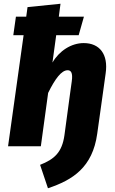

<svg xmlns="http://www.w3.org/2000/svg" viewBox="-20 -781 613 1025"><path d="M427 -551C360 -551 296 -509 260 -447L280 -593H400L428 -692H294L303 -761L127 -743L120 -692H65L51 -593H106L23 0H198L237 -285C274 -360 308 -406 341 -406C358 -406 370 -394 363 -346L354 -281L324 -59C311 33 270 69 194 99L236 224C368 180 474 113 499 -67L529 -281L544 -389C559 -491 512 -551 427 -551Z"/></svg>

Font: Fira Sans ExtraBold
Style: Italic
Weight: 800
Italic angle: -8°
Designer: bBox Type GmbH & Carrois Corporate GbR & Edenspiekermann AG
Foundry: bBox Type GmbH & Carrois Corporate GbR & Edenspiekermann AG
Version: Version 4.301;PS 004.301;hotconv 1.0.88;makeotf.lib2.5.64775